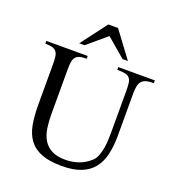

<svg xmlns="http://www.w3.org/2000/svg" viewBox="-125 -764 794 874"><g transform="rotate(20 272.0 -327.0)"><path d="M537.1 -485.8Q514.6 -485.8 500.5 -481.7Q486.3 -477.5 478.5 -468.5Q470.7 -459.5 467.8 -444.6Q464.8 -429.7 464.8 -408.2V-205.1Q464.8 -153.8 455.3 -113.5Q445.8 -73.2 423.6 -45.4Q401.4 -17.6 364.3 -2.7Q327.1 12.2 272 12.2Q210.9 12.2 172.6 -2.9Q134.3 -18.1 112.8 -47.1Q91.3 -76.2 83.7 -118.4Q76.2 -160.6 76.2 -214.8V-411.1Q76.2 -431.6 74.2 -445.8Q72.3 -460 65.7 -469Q59.1 -478 46.1 -481.9Q33.2 -485.8 11.2 -485.8V-499H211.9V-485.8Q190.4 -485.8 177.7 -481.9Q165 -478 158.2 -469Q151.4 -460 149.2 -445.8Q147 -431.6 147 -411.1V-192.9Q147 -158.2 151.6 -126.7Q156.2 -95.2 170.2 -71.5Q184.1 -47.9 209.7 -33.9Q235.4 -20 276.9 -20Q310.5 -20 341.3 -30.8Q372.1 -41.5 397 -64.9Q409.2 -76.2 416 -94.5Q422.9 -112.8 426.3 -133.1Q429.7 -153.3 430.4 -173.3Q431.2 -193.4 431.2 -209V-411.1Q431.2 -434.6 429 -449Q426.8 -463.4 419.2 -471.7Q411.6 -480 397.5 -482.9Q383.3 -485.8 359.9 -485.8V-499H537.1ZM365.7 -540 273.9 -618.2 181.6 -540H155.8L251 -666H297.9L391.6 -540Z"/></g></svg>

Font: Scheherazade Rohingya
Style: Regular
Weight: 400
Designer: SIL International
Foundry: SIL International
Version: Version 2.000 (build 440/429)